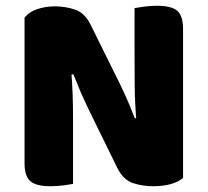

<svg xmlns="http://www.w3.org/2000/svg" viewBox="-20 -637 719 665"><path d="M65 -400H226Q230 -354 231.5 -312Q233 -270 233 -232.5Q233 -195 233 -159V0Q223 2 200.5 5Q178 8 155 8Q105 8 85 -9.5Q65 -27 65 -72ZM614 -210H453Q447 -280 446.5 -339Q446 -398 446 -451V-609Q457 -611 479 -614Q501 -617 524 -617Q574 -617 594 -599.5Q614 -582 614 -537ZM614 -264V-390V-21Q600 -8 573.5 0Q547 8 510 8Q473 8 440 -3Q407 -14 386 -56L287 -258Q277 -279 268.5 -297.5Q260 -316 252 -336Q244 -356 234 -380L65 -343V-575Q79 -595 108 -605Q137 -615 170 -615Q207 -615 240.5 -603.5Q274 -592 294 -551L394 -349Q404 -329 412.5 -310Q421 -291 429.5 -271Q438 -251 447 -227Z"/></svg>

Font: Baloo Tamma 2 ExtraBold
Style: Regular
Weight: 800
Designer: Divya Kowshik, Shuchita Grover and Ek Type
Foundry: Ek Type
Version: Version 1.700